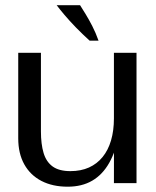

<svg xmlns="http://www.w3.org/2000/svg" viewBox="-20 -701 597 735"><path d="M239 13.7Q181.3 13.7 138.7 -8.3Q96.2 -30.3 73 -71.8Q49.8 -113.2 49.8 -171.5V-498.8H136.7V-197.7Q136.7 -149.6 146.8 -115.6Q156.9 -81.6 181.5 -63.7Q206.1 -45.9 249.5 -45.9Q289.6 -45.9 320.6 -59.8Q351.5 -73.8 372.8 -100Q394.2 -126.2 405.1 -163.6Q416.1 -201 416.1 -247.8V-498.8H502.6V0H416.1L416.4 -212.2L436.1 -189.9Q423.8 -123 398.2 -77.7Q372.5 -32.3 333 -9.3Q293.6 13.7 239 13.7ZM323.3 -545.2Q294.6 -571.1 270.2 -596.3Q245.8 -621.6 227.2 -643.5Q208.7 -665.4 196.9 -681.1H286.5Q295.6 -667 307.8 -646.9Q320.1 -626.8 333.2 -601.4Q346.3 -576 357.3 -545.2Z"/></svg>

Font: Russolo 10pt ExtraLight
Style: Regular
Weight: 200
Designer: Micah Stupak-Hahn
Version: Version 1.000